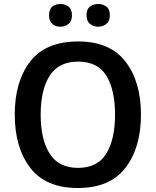

<svg xmlns="http://www.w3.org/2000/svg" viewBox="-20 -933 782 963"><path d="M687 -358Q687 -524 609 -624.5Q531 -725 372 -725Q209 -725 131.5 -624.5Q54 -524 54 -359Q54 -193 131.5 -91.5Q209 10 371 10Q531 10 609 -91Q687 -192 687 -358ZM184 -358Q184 -482 229 -553Q274 -624 372 -624Q470 -624 513.5 -553Q557 -482 557 -358Q557 -234 513 -162.5Q469 -91 371 -91Q274 -91 229 -162.5Q184 -234 184 -358ZM414 -856Q414 -827 431.5 -813Q449 -799 472 -799Q496 -799 513.5 -813Q531 -827 531 -856Q531 -887 513.5 -900Q496 -913 472 -913Q449 -913 431.5 -900Q414 -887 414 -856ZM226 -856Q226 -827 242.5 -813Q259 -799 283 -799Q306 -799 323.5 -813Q341 -827 341 -856Q341 -887 323.5 -900Q306 -913 283 -913Q259 -913 242.5 -900Q226 -887 226 -856Z"/></svg>

Font: Noto Sans Display Medium
Style: Regular
Weight: 500
Designer: Monotype Design Team
Foundry: Monotype Imaging Inc.
Version: Version 1.900